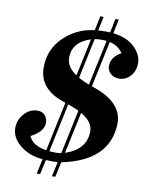

<svg xmlns="http://www.w3.org/2000/svg" viewBox="-93 -861 772 992"><g transform="rotate(10 293.0 -364.5)"><path d="M355 -435.5 405.8 -673.8Q393.6 -675.3 379.9 -675.3Q360.8 -675.3 343.3 -672.4L298.8 -461.4Q322.8 -447.8 355 -435.5ZM283.2 -471.2 325.2 -668Q230 -637.7 230 -555.2Q230 -507.8 283.2 -471.2ZM294.4 -66.9Q403.8 -103.5 403.8 -199.2Q403.8 -248 340.8 -284.7ZM249 -59.6Q262.2 -59.6 275.9 -62L324.7 -293.5Q300.3 -305.7 267.6 -316.4L213.4 -61Q230 -59.6 249 -59.6ZM266.6 63.5H249L265.6 -13.2Q252.4 -12.2 239.3 -12.2Q220.7 -12.2 203.6 -13.2L187 63.5H169.4L186 -14.6Q116.7 -19.5 67.9 -58.8Q19 -98.1 19 -148.9Q19 -193.4 48.8 -225.3Q78.6 -257.3 117.2 -257.3Q144 -257.3 157.5 -240.5Q170.9 -223.6 170.9 -202.1Q170.9 -157.2 104 -121.6Q123 -74.7 196.8 -63.5L251.5 -322.3Q109.4 -365.7 109.4 -482.4Q109.4 -578.1 176.3 -642.8Q243.2 -707.5 335.9 -717.8L351.6 -793.5H369.1L353.5 -719.7Q371.1 -721.2 390.1 -721.2Q403.3 -721.2 416 -720.2L431.2 -793.5H448.7L433.1 -718.8Q506.8 -710.4 546.4 -671.1Q585.9 -631.8 585.9 -588.9Q585.9 -547.4 561.3 -520.3Q536.6 -493.2 502.4 -493.2Q473.1 -493.2 456.5 -510.5Q439.9 -527.8 439.9 -547.9Q439.9 -595.7 492.2 -624.5Q470.2 -660.6 422.9 -670.9L371.6 -429.7Q535.6 -377.9 535.6 -263.7Q530.8 -65.9 283.7 -15.6Z"/></g></svg>

Font: Munson
Style: Bold Italic
Weight: 700
Italic angle: -12°
Designer: Paul James MIller
Foundry: High-Logic / Made with FontCreator
Version: Version 2.10;May 5, 2019;FontCreator 11.5.0.2430 64-bit